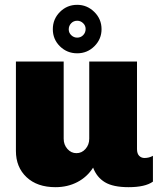

<svg xmlns="http://www.w3.org/2000/svg" viewBox="-20 -766 668 796"><path d="M244 -191Q244 -166 259.5 -148.5Q275 -131 297 -131Q319 -131 334.5 -148.5Q350 -166 350 -191V-511H548V-148Q548 -129 557 -120Q566 -111 579 -111Q598 -111 614 -120V-13Q582 10 513 10Q449 10 415 -10.5Q381 -31 366 -71Q341 -32 300.5 -11Q260 10 210 10Q134 10 90 -31.5Q46 -73 46 -140V-511H244ZM199 -645Q199 -687 228.5 -716.5Q258 -746 300 -746Q341 -746 371 -716.5Q401 -687 401 -645Q401 -604 371.5 -574.5Q342 -545 300 -545Q258 -545 228.5 -574Q199 -603 199 -645ZM335 -646Q335 -660 324.5 -670Q314 -680 300 -680Q285 -680 275 -669.5Q265 -659 265 -644Q265 -630 275.5 -620Q286 -610 300 -610Q315 -610 325 -620.5Q335 -631 335 -646Z"/></svg>

Font: Chivo Black
Style: Regular
Weight: 900
Designer: Hector Gatti
Foundry: Omnibus-Type
Version: Version 1.007